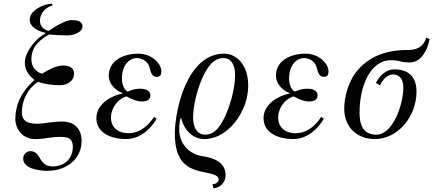

<svg xmlns="http://www.w3.org/2000/svg" viewBox="-20 -750 2374 1052"><path d="M64 -98C64 -42 106 12 170 12C195 12 221 10 246 5C270 2 289 0 308 0C345 0 379 3 379 54C379 127 325 162 269 162C231 162 212 141 198 116C187 96 173 78 146 78C132 78 107 91 107 119C107 171 185 186 239 186C344 186 427 122 427 22C427 -45 387 -84 320 -84C295 -84 267 -81 245 -78C223 -75 201 -72 182 -72C136 -72 100 -84 100 -134C100 -198 128 -262 189 -302C220 -289 273 -283 308 -283C352 -283 386 -309 386 -346C386 -374 366 -391 327 -391C293 -391 259 -376 210 -346C181 -355 152 -378 152 -426C152 -502 209 -537 249 -561C275 -558 321 -556 348 -556C385 -556 432 -573 432 -606C432 -636 398 -640 370 -640C346 -640 294 -614 247 -581C219 -586 199 -608 199 -634C199 -685 238 -713 268 -720L265 -730C218 -728 143 -694 143 -642C143 -600 192 -578 229 -570L227 -565C184 -546 116 -469 116 -407C116 -367 137 -337 166 -315V-309C97 -248 64 -176 64 -98Z M508 -103C508 -16 599 12 670 12C750 12 809 -47 838 -100L824 -110C799 -70 752 -20 682 -20C647 -20 588 -37 588 -107C588 -148 616 -204 673 -222C702 -206 731 -194 756 -194C789 -194 804 -206 804 -228C804 -254 777 -264 748 -264C718 -264 699 -256 680 -248C657 -260 648 -292 648 -319C648 -400 694 -432 730 -432C741 -432 787 -427 800 -378C806 -352 814 -329 838 -329C860 -329 864 -343 864 -359C864 -401 812 -456 738 -456C659 -456 576 -420 576 -336C576 -280 627 -248 650 -241V-237C596 -228 508 -183 508 -103Z M1038 -104C1038 -168 1058 -251 1085 -314C1109 -370 1144 -432 1204 -432C1248 -432 1268 -392 1268 -340C1268 -276 1248 -193 1221 -130C1197 -74 1164 -12 1104 -12C1060 -12 1038 -52 1038 -104ZM938 -18C938 148 1015 178 1106 195C1148 204 1178 211 1178 234C1178 250 1161 258 1144 260L1150 282C1184 279 1216 252 1216 210C1216 140 1153 115 1090 106C1018 96 962 38 962 -40C962 -63 964 -82 969 -101L973 -102C993 -24 1047 12 1100 12C1230 12 1340 -140 1340 -280C1340 -400 1272 -456 1208 -456C1002 -456 938 -140 938 -18Z M1424 -103C1424 -16 1515 12 1586 12C1666 12 1725 -47 1754 -100L1740 -110C1715 -70 1668 -20 1598 -20C1563 -20 1504 -37 1504 -107C1504 -148 1532 -204 1589 -222C1618 -206 1647 -194 1672 -194C1705 -194 1720 -206 1720 -228C1720 -254 1693 -264 1664 -264C1634 -264 1615 -256 1596 -248C1573 -260 1564 -292 1564 -319C1564 -400 1610 -432 1646 -432C1657 -432 1703 -427 1716 -378C1722 -352 1730 -329 1754 -329C1776 -329 1780 -343 1780 -359C1780 -401 1728 -456 1654 -456C1575 -456 1492 -420 1492 -336C1492 -280 1543 -248 1566 -241V-237C1512 -228 1424 -183 1424 -103Z M1866 -154C1866 -54 1936 12 2034 12C2157 12 2262 -108 2262 -248C2262 -334 2214 -370 2140 -370C2095 -370 2058 -334 2040 -296L2062 -282C2076 -312 2101 -342 2132 -342C2159 -342 2190 -328 2190 -270C2190 -180 2134 -12 2042 -12C1970 -12 1950 -66 1950 -132C1950 -296 2020 -420 2119 -420C2142 -420 2158 -418 2173 -414C2188 -410 2203 -408 2226 -408C2292 -408 2324 -484 2334 -536L2316 -544C2304 -511 2286 -476 2212 -476C2082 -476 1999 -433 1942 -368C1884 -302 1866 -208 1866 -154Z"/></svg>

Font: Old Standard
Style: Italic
Weight: 400
Italic angle: -15.2°
Designer: Alexey Kryukov <alexios@thessalonica.org.ru>
Version: Version 2.0